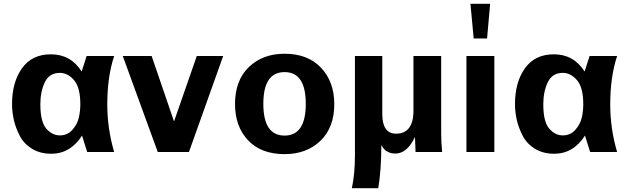

<svg xmlns="http://www.w3.org/2000/svg" viewBox="-20 -795 3285 1004"><path d="M43 -251Q43 -365 95 -438Q147 -511 246 -511Q350 -511 407 -421L433 -502H577Q541 -394 541 -249Q541 -122 577 0H436L409 -86Q348 9 248 9Q190 9 147.5 -17Q105 -43 83.5 -84.5Q62 -126 52.5 -167.5Q43 -209 43 -251ZM400 -250Q400 -338 367 -376Q334 -414 293 -414Q238 -414 214.5 -365Q191 -316 191 -250Q191 -158 222 -122.5Q253 -87 293 -87Q333 -87 358.5 -116Q384 -145 392 -179Q400 -213 400 -250Z M1147 -502 968 0H805L622 -502H773L890 -160L1009 -502Z M1468 -514Q1590 -514 1659 -440.5Q1728 -367 1728 -251Q1728 -128 1655.5 -58.5Q1583 11 1468 11Q1346 11 1277.5 -61Q1209 -133 1209 -251Q1209 -375 1281.5 -444.5Q1354 -514 1468 -514ZM1357 -252Q1357 -86 1468 -86Q1579 -86 1579 -252Q1579 -418 1468 -418Q1357 -418 1357 -252Z M1979 -200Q1979 -96 2051 -96Q2137 -96 2142 -205V-502H2287V-97Q2287 -53 2292 0H2153L2150 -79Q2109 8 2047 8Q2038 8 2029.5 6.5Q2021 5 2014.5 2Q2008 -1 2002.5 -4Q1997 -7 1993 -11Q1989 -15 1985.5 -19Q1982 -23 1980 -26.5Q1978 -30 1976.5 -32.5Q1975 -35 1974 -37V-39Q1974 94 1958 189H1820Q1836 114 1836 18V-502H1979Z M2543 -775 2527 -594H2457L2440 -775ZM2565 0H2419V-502H2565Z M2673 -251Q2673 -365 2725 -438Q2777 -511 2876 -511Q2980 -511 3037 -421L3063 -502H3207Q3171 -394 3171 -249Q3171 -122 3207 0H3066L3039 -86Q2978 9 2878 9Q2820 9 2777.5 -17Q2735 -43 2713.5 -84.5Q2692 -126 2682.5 -167.5Q2673 -209 2673 -251ZM3030 -250Q3030 -338 2997 -376Q2964 -414 2923 -414Q2868 -414 2844.5 -365Q2821 -316 2821 -250Q2821 -158 2852 -122.5Q2883 -87 2923 -87Q2963 -87 2988.5 -116Q3014 -145 3022 -179Q3030 -213 3030 -250Z"/></svg>

Font: cwTeXHei
Style: Medium
Weight: 500
Version: Version 1.17